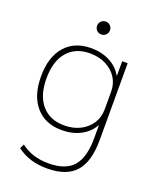

<svg xmlns="http://www.w3.org/2000/svg" viewBox="-166 -804 925 1123"><g transform="rotate(20 296.5 -242.5)"><path d="M264 220Q208 220 162.5 206Q117 192 77 162L90 135Q128 163 169.5 176Q211 189 263 189Q368 189 416 134Q464 79 464 -42V-120H462Q436 -73 385 -46.5Q334 -20 269 -20Q165 -20 106.5 -87.5Q48 -155 48 -275Q48 -395 106.5 -462.5Q165 -530 269 -530Q334 -530 385 -503.5Q436 -477 462 -430H464V-520H498V-42Q498 93 441.5 156.5Q385 220 264 220ZM272 -51Q329 -51 372 -73Q415 -95 439.5 -133Q464 -171 464 -220V-330Q464 -380 439.5 -417.5Q415 -455 372 -477Q329 -499 272 -499Q183 -499 132.5 -440.5Q82 -382 82 -275Q82 -168 132.5 -109.5Q183 -51 272 -51ZM295 -625Q278 -625 266.5 -636.5Q255 -648 255 -665Q255 -682 266.5 -693.5Q278 -705 295 -705Q312 -705 323.5 -693.5Q335 -682 335 -665Q335 -648 323.5 -636.5Q312 -625 295 -625Z"/></g></svg>

Font: M PLUS 2 ExtraLight
Style: Regular
Weight: 250
Designer: Coji Morishita
Foundry: UNDERFOREST DESIGN
Version: Version 1.001